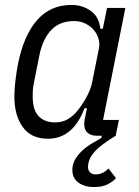

<svg xmlns="http://www.w3.org/2000/svg" viewBox="-20 -548 563 775"><path d="M447 0Q414 20 392 37Q370 54 357.5 69.5Q345 85 340 99Q335 113 335 126Q335 138 343 147Q351 156 366 156Q395 156 418 132L448 171Q436 185 414.5 196Q393 207 359 207Q321 207 296.5 189Q272 171 272 138Q272 115 283 96Q294 77 311 61Q328 45 348.5 32.5Q369 20 389 9L391 0H371Q347 0 333.5 -12Q320 -24 320 -47Q320 -55 321 -62Q322 -69 324 -77L331 -111H321Q275 12 173 12Q106 12 72 -35Q38 -82 38 -158Q38 -185 42 -220Q46 -255 52 -287Q75 -404 129 -466Q183 -528 268 -528Q313 -528 346.5 -504Q380 -480 385 -432H395L412 -516H486L396 -64H460ZM202 -54Q231 -54 253 -66.5Q275 -79 295 -104Q315 -129 331 -159.5Q347 -190 352 -216L380 -356Q383 -373 377.5 -392Q372 -411 359 -426.5Q346 -442 325.5 -452.5Q305 -463 279 -463Q222 -463 187.5 -427.5Q153 -392 139 -325L116 -209Q113 -195 112.5 -182Q112 -169 112 -159Q112 -104 136 -79Q160 -54 202 -54Z"/></svg>

Font: IBM Plex Sans Cond
Style: Italic
Weight: 400
Width: 3
Italic angle: -11°
Designer: Mike Abbink, Paul van der Laan, Pieter van Rosmalen
Foundry: Bold Monday
Version: Version 1.3